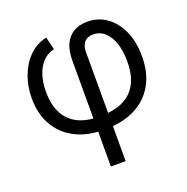

<svg xmlns="http://www.w3.org/2000/svg" viewBox="-133 -675 980 1004"><g transform="rotate(-20 357.0 -173.0)"><path d="M315.4 204.1V-387.2Q315.4 -439.5 332 -475.6Q348.6 -511.7 380.4 -530.8Q412.1 -549.8 457 -549.8Q519 -549.8 565.9 -515.6Q612.8 -481.4 639.2 -421.4Q665.5 -361.3 665.5 -282.7Q665.5 -189 627.4 -123.3Q589.4 -57.6 519.8 -23.2Q450.2 11.2 355.5 11.2H343.8Q253.4 11.2 187.3 -23.2Q121.1 -57.6 84.7 -121.3Q48.3 -185.1 48.3 -271Q48.3 -336.9 69.6 -394.5Q90.8 -452.1 131.1 -492.4Q171.4 -532.7 228 -544.9L245.6 -474.1Q209 -466.3 183.3 -440.2Q157.7 -414.1 143.8 -372.8Q129.9 -331.5 129.9 -278.3Q129.9 -207.5 154.8 -159.2Q179.7 -110.8 227.3 -86.4Q274.9 -62 343.8 -62H355.5Q429.7 -62 480.7 -86.2Q531.7 -110.4 557.9 -159.7Q584 -209 584 -284.2Q584 -340.3 569.6 -383.8Q555.2 -427.2 528.3 -451.9Q501.5 -476.6 463.9 -476.6Q442.4 -476.6 427.2 -467.8Q412.1 -459 404.8 -442.1Q397.5 -425.3 397.5 -400.4V204.1Z"/></g></svg>

Font: V-Inter
Style: Regular-375
Weight: 375
Designer: Rasmus Andersson
Foundry: rsms
Version: Version 4.000;git-4146feb